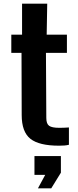

<svg xmlns="http://www.w3.org/2000/svg" viewBox="-20 -790 428 1053"><path d="M304 9Q194 9 146.5 -29Q99 -67 99 -159L98 -500H42V-600H101V-770H239L236 -600H347V-500H232L234 -143Q234 -111 249.5 -100Q265 -89 305 -89Q319 -89 331 -89.5Q343 -90 358 -91V4Q346 7 333 8Q320 9 304 9ZM169 169V66H314V157L261 243H188L228 169Z"/></svg>

Font: Big Shoulders Text ExtraBold
Style: Regular
Weight: 800
Designer: Patric King
Foundry: XO Type Co
Version: Version 1.000; ttfautohint (v1.8.2)